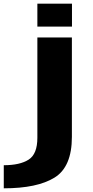

<svg xmlns="http://www.w3.org/2000/svg" viewBox="-108 -793 504 1043"><path d="M-87.5 230Q94 230 188.2 171.8Q282.5 113.5 282.5 -49.5V-589.5H95V-44.5Q95 44 47.5 74.2Q0 104.5 -87.5 104.5ZM95 -773V-648.5H283V-773Z"/></svg>

Font: Anybody Expanded
Style: Bold
Weight: 700
Width: 7
Designer: Tyler Finck
Foundry: Etcetera Type Company
Version: Version 1.113;gftools[0.9.25]